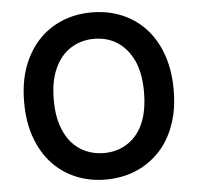

<svg xmlns="http://www.w3.org/2000/svg" viewBox="-53 -791 880 855"><g transform="rotate(-5 387.5 -363.5)"><path d="M387.4 9.9Q315 9.9 253.7 -15.4Q192.5 -40.8 147.9 -89Q103.3 -137.1 78.3 -206.3Q53.3 -275.6 53.3 -363.6Q53.3 -454.2 78.8 -523.1Q130.3 -660.2 254.3 -712Q315 -737.2 387.4 -737.2Q436.1 -737.2 479.8 -725.7Q523.4 -714.1 560.5 -692.1Q597.7 -670.1 627.5 -637.8Q657.3 -605.5 678.3 -563.9Q699.2 -522.4 710.4 -472.1Q721.6 -421.9 721.6 -363.6Q721.9 -301.5 709.7 -249.8Q697.4 -198.2 675.2 -156.6Q653.1 -115.1 622 -83.8Q590.9 -52.6 553.8 -31.8Q516.7 -11 474.4 -0.5Q432.2 9.9 387.4 9.9ZM387.4 -108.3Q463.8 -108.3 516.7 -156.2Q589.1 -222.7 589.1 -363.6Q589.1 -448.9 562.9 -505.3Q548.7 -535.2 529.8 -556.6Q511 -578.1 488.6 -592Q466.3 -605.8 440.7 -612.4Q415.1 -619 387.4 -619Q331.3 -619 285.2 -590.9Q238.6 -562.5 211.6 -503.6Q185.7 -447.1 185.7 -363.6Q185.4 -299.7 200.8 -252Q216.3 -204.2 243.4 -172.4Q270.6 -140.6 307.7 -124.6Q344.8 -108.7 387.4 -108.3Z"/></g></svg>

Font: Linik Sans SemiBold
Style: Regular
Weight: 600
Designer: Fonts by Rasmus Andersson / Changes by Cristiano Sobral with parts from Marc Monis
Foundry: rsms
Version: Version 3.020; ttfautohint (v1.6)